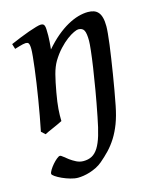

<svg xmlns="http://www.w3.org/2000/svg" viewBox="-107 -533 707 855"><g transform="rotate(-15 246.5 -106.0)"><path d="M442.9 -374.5Q442.9 -362.8 440.9 -341.3Q439 -319.8 435.3 -291.5Q431.6 -263.2 426.5 -229.7Q421.4 -196.3 415.8 -160.9Q410.2 -125.5 403.8 -89.8Q397.5 -54.2 391.1 -21.5Q382.3 23.4 369.4 57.4Q356.4 91.3 339.8 117.7Q323.2 144 303.5 164.8Q283.7 185.5 261.7 204.1Q248.5 215.3 233.2 222.9Q217.8 230.5 202.4 235.4Q187 240.2 172.6 242.4Q158.2 244.6 147 244.6Q131.3 244.6 112.1 239Q92.8 233.4 75.7 225.6Q58.6 217.8 46.9 209.7Q35.2 201.7 35.2 196.8Q35.2 190.4 42.2 179Q49.3 167.5 58.8 156.5Q68.4 145.5 78.1 137.5Q87.9 129.4 93.3 129.4Q98.1 129.4 107.2 137.2Q116.2 145 128.9 154.3Q141.6 163.6 157 171.4Q172.4 179.2 189.5 179.2Q211.9 179.2 228.5 170.4Q245.1 161.6 258.1 141.1Q271 120.6 281 87.4Q291 54.2 300.3 5.4Q312.5 -55.7 322 -111.3Q331.5 -167 338.1 -211.7Q344.7 -256.3 348.1 -287.6Q351.6 -318.8 351.6 -332Q351.6 -366.2 344.5 -379.9Q337.4 -393.6 317.9 -393.6Q311.5 -393.6 297.1 -387Q282.7 -380.4 264.6 -366.9Q246.6 -353.5 227.1 -332.5Q207.5 -311.5 190.4 -283.2Q176.8 -259.8 168.2 -227.1Q159.7 -194.3 151.4 -147Q143.6 -103.5 141.4 -74Q139.2 -44.4 140.1 -18.6Q133.8 -15.1 122.3 -9.8Q110.8 -4.4 98.4 1Q85.9 6.3 74.5 11.5Q63 16.6 57.1 20L39.6 3.9Q46.4 -28.8 53 -65.4Q59.6 -102.1 65.7 -138.9Q71.8 -175.8 76.9 -210.9Q82 -246.1 85.7 -275.9Q89.4 -305.7 91.6 -328.4Q93.8 -351.1 93.8 -362.3Q93.8 -373.5 92.5 -380.1Q91.3 -386.7 89.1 -389.9Q86.9 -393.1 83.5 -394Q80.1 -395 75.7 -395Q71.3 -395 62.7 -393.1Q54.2 -391.1 45.9 -388.7Q36.1 -385.7 24.4 -382.3L17.1 -406.2Q38.6 -415.5 61.5 -424.8Q84.5 -434.1 104.5 -441.2Q124.5 -448.2 139.9 -452.6Q155.3 -457 162.1 -457Q168.9 -457 172.9 -454.8Q176.8 -452.6 179 -446.8Q181.2 -440.9 181.6 -430.2Q182.1 -419.4 182.1 -401.9Q182.1 -396.5 181.6 -388.4Q181.2 -380.4 180.7 -371.1Q180.2 -361.8 179.2 -353Q178.2 -344.2 177.7 -338.4Q204.6 -369.6 231.4 -392.1Q258.3 -414.6 284.2 -429Q310.1 -443.4 334 -450.2Q357.9 -457 379.4 -457Q394.5 -457 406.5 -452.9Q418.5 -448.7 426.5 -439.2Q434.6 -429.7 438.7 -413.8Q442.9 -397.9 442.9 -374.5Z"/></g></svg>

Font: Gentium Book Basic
Style: Italic
Weight: 400
Italic angle: -8°
Designer: J. Victor Gaultney and Annie Olsen
Foundry: SIL International
Version: Version 1.102; 2013; Maintenance release